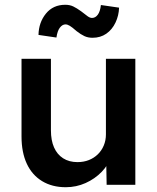

<svg xmlns="http://www.w3.org/2000/svg" viewBox="-20 -773 658 803"><path d="M70 -202V-527H193V-228Q193 -186 206 -156.5Q219 -127 244 -111Q269 -95 304 -95Q330 -95 351.5 -103.5Q373 -112 389 -127.5Q405 -143 414 -164.5Q423 -186 423 -211V-527H546V0H426L424 -110L446 -122Q434 -84 405.5 -54.5Q377 -25 338 -7.5Q299 10 255 10Q198 10 156 -15.5Q114 -41 92 -88.5Q70 -136 70 -202ZM300 -643Q282 -659 272 -665Q262 -671 254 -671Q241 -671 230.5 -657.5Q220 -644 216 -616L141 -627Q142 -679 172 -716Q202 -753 253 -753Q272 -753 286.5 -746Q301 -739 319 -726Q337 -712 346.5 -705Q356 -698 365 -698Q379 -698 389 -711.5Q399 -725 402 -752L478 -741Q477 -708 463 -678.5Q449 -649 424.5 -632Q400 -615 367 -615Q348 -615 333 -622Q318 -629 300 -643Z"/></svg>

Font: Mach Medium
Style: Regular
Weight: 500
Version: Version 1.002